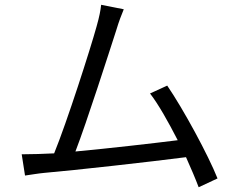

<svg xmlns="http://www.w3.org/2000/svg" viewBox="-20 -752 996 805"><path d="M892 -3.9C853 -101.9 748.9 -294 681.1 -393.1L609 -360.1C644.2 -315 686.1 -240.1 725.1 -164.1C620 -150.9 437.1 -130 296.2 -116.8C344.1 -240.8 437.9 -534.1 467 -623.9C479 -664.1 489 -688.9 498.9 -713.1L404.1 -731.9C401.3 -707 397 -683.9 384.9 -641C359 -546.9 261 -241.1 207 -109C161.9 -106.9 117.2 -105.1 71 -105.1L84.9 -16C112.9 -19.9 141 -24.9 164.1 -27C293 -38 611.9 -73.9 759.9 -93C780.9 -46.2 799.7 -2.1 812.9 33Z"/></svg>

Font: Karasuma Gothic
Style: Regular
Weight: 400
Designer: Rasmus Andersson, Ryoko Nishizuka
Foundry: Genbu
Version: Version 1.00